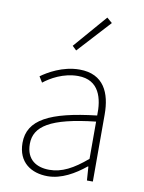

<svg xmlns="http://www.w3.org/2000/svg" viewBox="-91 -883 719 960"><g transform="rotate(10 268.0 -403.5)"><path d="M218 13C288 13 354 -26 408 -70H411L416 0H446V-341C446 -448 408 -540 284 -540C198 -540 125 -496 92 -472L110 -443C144 -470 207 -507 282 -507C391 -507 413 -414 410 -329C173 -302 66 -247 66 -130C66 -30 136 13 218 13ZM221 -20C157 -20 103 -50 103 -131C103 -220 181 -273 410 -298V-109C341 -50 284 -20 221 -20ZM250 -631 402 -797 375 -820 229 -651Z"/></g></svg>

Font: Harano Aji Gothic ExtraLight
Style: Regular
Weight: 250
Foundry: Masamichi Hosoda
Version: HaranoAjiGothic-ExtraLight version 20230610;ttx 4.39.4